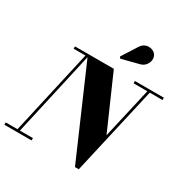

<svg xmlns="http://www.w3.org/2000/svg" viewBox="-261 -1201 1352 1396"><g transform="rotate(30 415.0 -503.0)"><path d="M560 10 230 -750H447.5L643 -305L744.5 -750H765L592 10ZM-38.5 0V-19.5H190V0ZM56 0 220.5 -730.5H121.5V-750H244.5L76.5 0ZM624.5 -730.5V-750H867.5V-730.5ZM451 -837 441.5 -850 520.5 -974Q533.5 -996 551.5 -1006Q569.5 -1016 588.2 -1016Q607 -1016 622.8 -1008.5Q638.5 -1001 647 -989Q660.5 -969.5 657.8 -944.5Q655 -919.5 637.5 -899Q620 -878.5 588.5 -872.5Z"/></g></svg>

Font: Bodoni Moda 11pt ExtraBold
Style: Italic
Weight: 800
Italic angle: -13°
Version: Version 2.004